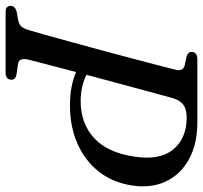

<svg xmlns="http://www.w3.org/2000/svg" viewBox="-40 -700 740 701"><g transform="rotate(90 330.5 -350.0)"><path d="M657.5 -460.5Q646.5 -389.5 606 -339Q565.5 -288.5 503.8 -261.8Q442 -235 367 -235Q327 -235 298 -240.8Q269 -246.5 243.5 -257Q227.5 -196 215 -148.5Q202.5 -101 198.5 -84.5Q190 -49.5 212.5 -45.5L253.5 -39.5Q271.5 -36 271.5 -21.5Q271.5 0 245.5 0H24Q2 0 2 -18.5Q2 -35 24.5 -40.5L52 -45.5Q68 -48.5 76 -56.2Q84 -64 89.5 -81.5Q94.5 -97 106 -138.5Q117.5 -180 133 -236.2Q148.5 -292.5 165 -353.5Q181.5 -414.5 196.2 -470.5Q211 -526.5 221.5 -567.2Q232 -608 235.5 -622.5Q241 -648.5 219 -654L187 -660.5Q170 -666 170 -679Q170 -700 198 -700H427.5Q507 -700 562.8 -669Q618.5 -638 643.5 -583.8Q668.5 -529.5 657.5 -460.5ZM338.5 -609.5Q336.5 -603 328.5 -573Q320.5 -543 308.2 -498Q296 -453 281.8 -400.2Q267.5 -347.5 253.5 -295Q298 -274 349 -274Q431 -274 484.2 -322.8Q537.5 -371.5 552 -468Q567 -562 526.5 -611.5Q486 -661 409.5 -661Q379 -661 362.8 -648.8Q346.5 -636.5 338.5 -609.5Z"/></g></svg>

Font: Fraunces 72pt S050
Style: Italic
Weight: 400
Italic angle: -16°
Version: Version 1.000; ttfautohint (v1.8.3)